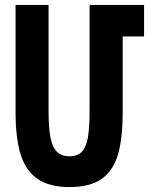

<svg xmlns="http://www.w3.org/2000/svg" viewBox="-20 -745 640 777"><path d="M43 -291.5V-725H176.5V-298Q176.5 -229.5 184 -189.8Q191.5 -150 210 -131.2Q228.5 -112.5 262 -112.5Q294 -112.5 311.5 -131.2Q329 -150 335.8 -189.5Q342.5 -229 342.5 -298V-725H563V-597.5H476.5V-291.5Q476.5 -185.5 457.5 -120Q438.5 -54.5 391.5 -21.2Q344.5 12 260.5 12Q179 12 131.2 -21.5Q83.5 -55 63.2 -121Q43 -187 43 -291.5Z"/></svg>

Font: JuliaMono ExtraBold
Style: Regular
Weight: 800
Monospace: yes
Designer: cormullion
Foundry: corm
Version: Version 0.055; ttfautohint (v1.8.4)